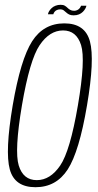

<svg xmlns="http://www.w3.org/2000/svg" viewBox="-20 -777 409 801"><path d="M128 4Q214.5 4 262.5 -70.2Q310.5 -144.5 343 -337.5Q375.5 -529 355.2 -604.2Q335 -679.5 248.5 -679.5Q162 -679.5 114 -604.8Q66 -530 33 -337.5Q0.5 -145 20.8 -70.5Q41 4 128 4ZM133.5 -25.5Q77 -25.5 58.2 -86.5Q39.5 -147.5 71.5 -337.5Q104 -527.5 145.5 -588.8Q187 -650 243 -650Q299 -650 318.2 -589Q337.5 -528 305 -337.5Q272.5 -147 231 -86.2Q189.5 -25.5 133.5 -25.5ZM287 -713Q300 -713 309.5 -717Q319 -721 325.5 -727.5Q332 -734 335.8 -740.8Q339.5 -747.5 340.5 -753H318Q317 -749 313.2 -743.8Q309.5 -738.5 303 -735.2Q296.5 -732 289.5 -732Q279.5 -732 273 -735.8Q266.5 -739.5 261.5 -744.5Q256.5 -749.5 250.2 -753.2Q244 -757 233 -757Q221.5 -757 211.8 -753.2Q202 -749.5 195.5 -743.2Q189 -737 185 -730.5Q181 -724 180 -717.5H202.5Q203.5 -722 207 -727Q210.5 -732 217 -735Q223.5 -738 232 -738Q240 -738 245.2 -734.2Q250.5 -730.5 256 -725.2Q261.5 -720 268.5 -716.5Q275.5 -713 287 -713Z"/></svg>

Font: Anybody Condensed ExtraLight
Style: Italic
Weight: 250
Width: 3
Italic angle: -10°
Version: Version 1.113;gftools[0.9.25]